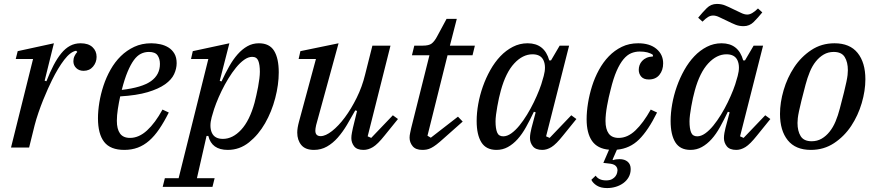

<svg xmlns="http://www.w3.org/2000/svg" viewBox="-20 -750 4457 976"><path d="M148 -450H60L70 -490L254 -530L207 -340L216 -337Q234 -383 252.5 -418.5Q271 -454 291.5 -479Q312 -504 336 -517Q360 -530 390 -530Q429 -530 450 -510.5Q471 -491 471 -461Q471 -433 453 -411.5Q435 -390 405 -390Q382 -390 367.5 -404Q353 -418 353 -439Q353 -453 359 -465.5Q365 -478 373 -486L367 -492Q338 -487 306.5 -446Q275 -405 244 -342Q236 -326 224 -299.5Q212 -273 199.5 -242Q187 -211 175.5 -177.5Q164 -144 156 -113L128 0H36Z M612 12Q541 12 509.5 -28.5Q478 -69 478 -149Q478 -186 485 -229Q492 -272 506 -314.5Q520 -357 542 -396Q564 -435 594 -464.5Q624 -494 662.5 -512Q701 -530 749 -530Q772 -530 795 -525Q818 -520 836.5 -508.5Q855 -497 866.5 -477.5Q878 -458 878 -429Q878 -401 865 -373Q852 -345 819 -321.5Q786 -298 730.5 -281.5Q675 -265 591 -260Q584 -228 579 -195.5Q574 -163 574 -136Q574 -94 590 -71.5Q606 -49 641 -49Q686 -49 727.5 -87Q769 -125 806 -193L838 -178Q814 -130 789.5 -94Q765 -58 738 -34.5Q711 -11 680 0.5Q649 12 612 12ZM599 -293Q702 -305 747.5 -337.5Q793 -370 793 -425Q793 -451 781 -468.5Q769 -486 737 -486Q715 -486 696 -476.5Q677 -467 660.5 -444.5Q644 -422 628.5 -385Q613 -348 599 -293Z M818 156H888L1039 -450H951L960 -490L1146 -530L1097 -339L1106 -336Q1125 -377 1145 -412.5Q1165 -448 1188 -474Q1211 -500 1237.5 -515Q1264 -530 1296 -530Q1350 -530 1373.5 -491.5Q1397 -453 1397 -382Q1397 -320 1379 -251Q1361 -182 1327.5 -123.5Q1294 -65 1246 -26.5Q1198 12 1138 12Q1056 12 1039 -59H1030L981 156H1071L1060 200H807ZM1113 -44Q1163 -44 1206 -90.5Q1249 -137 1274 -228Q1278 -244 1283 -265.5Q1288 -287 1292 -308.5Q1296 -330 1298.5 -350.5Q1301 -371 1301 -385Q1301 -421 1293 -441Q1285 -461 1262 -461Q1242 -461 1221 -446Q1200 -431 1180 -406.5Q1160 -382 1141 -351Q1122 -320 1106.5 -288Q1091 -256 1079 -225Q1067 -194 1061 -171L1056 -154Q1043 -106 1057 -75Q1071 -44 1113 -44Z M1576 12Q1532 12 1511.5 -13Q1491 -38 1491 -76Q1491 -99 1500 -132L1586 -450H1498L1507 -490L1701 -530L1587 -114Q1585 -105 1584 -98Q1583 -91 1583 -86Q1583 -58 1610 -58Q1635 -58 1668 -84Q1701 -110 1733 -153Q1765 -196 1793 -252.5Q1821 -309 1836 -371L1873 -518H1965L1849 -57L1867 -49L1977 -164L2003 -145L1935 -61Q1900 -17 1876 -2.5Q1852 12 1828 12Q1794 12 1780 -6.5Q1766 -25 1766 -48Q1766 -60 1769 -75.5Q1772 -91 1774 -100L1795 -186L1786 -189Q1765 -151 1743.5 -115Q1722 -79 1697 -50.5Q1672 -22 1642 -5Q1612 12 1576 12Z M2127 12Q2093 12 2077.5 -7Q2062 -26 2062 -50Q2062 -61 2065 -74.5Q2068 -88 2070 -98L2163 -469H2074L2086 -518H2129Q2160 -518 2174 -528.5Q2188 -539 2201 -563L2250 -654H2302L2267 -518H2394L2382 -469H2255L2153 -60L2170 -50L2308 -157L2332 -132L2235 -46Q2214 -27 2199 -15.5Q2184 -4 2172 2Q2160 8 2149.5 10Q2139 12 2127 12Z M2504 12Q2451 12 2427 -26.5Q2403 -65 2403 -135Q2403 -176 2411 -221Q2419 -266 2434.5 -310Q2450 -354 2472.5 -394Q2495 -434 2523.5 -464Q2552 -494 2587 -512Q2622 -530 2662 -530Q2748 -530 2772 -443H2781L2825 -518H2873L2756 -57L2774 -49L2884 -164L2910 -145L2842 -61Q2807 -17 2783.5 -2.5Q2760 12 2737 12Q2703 12 2688.5 -6.5Q2674 -25 2674 -48Q2674 -60 2676.5 -74.5Q2679 -89 2682 -100L2703 -179L2694 -182Q2674 -140 2654 -104Q2634 -68 2611 -42.5Q2588 -17 2561.5 -2.5Q2535 12 2504 12ZM2538 -57Q2558 -57 2579 -72Q2600 -87 2620 -111.5Q2640 -136 2659 -167Q2678 -198 2693.5 -230Q2709 -262 2721 -292.5Q2733 -323 2739 -347L2744 -364Q2757 -412 2743 -443Q2729 -474 2687 -474Q2637 -474 2594 -427.5Q2551 -381 2526 -290Q2521 -273 2516.5 -252Q2512 -231 2508 -209Q2504 -187 2501.5 -167Q2499 -147 2499 -133Q2499 -97 2507 -77Q2515 -57 2538 -57Z M3066 206Q3034 206 3014 193.5Q2994 181 2986 164L3008 143Q3024 167 3061 167Q3080 167 3091.5 160.5Q3103 154 3109 145.5Q3115 137 3117 128.5Q3119 120 3119 116Q3119 102 3109 92.5Q3099 83 3073 81L3047 78L3076 11Q3017 6 2989.5 -33.5Q2962 -73 2962 -144Q2962 -182 2969 -225.5Q2976 -269 2989.5 -312Q3003 -355 3024.5 -394.5Q3046 -434 3075 -464Q3104 -494 3141 -512Q3178 -530 3224 -530Q3283 -530 3317 -501.5Q3351 -473 3351 -428Q3351 -393 3332 -369.5Q3313 -346 3278 -346Q3252 -346 3239.5 -360.5Q3227 -375 3227 -395Q3227 -407 3231 -418.5Q3235 -430 3244 -440Q3253 -450 3266.5 -456Q3280 -462 3299 -463V-471Q3276 -488 3232 -488Q3209 -488 3188.5 -479.5Q3168 -471 3149.5 -449Q3131 -427 3114.5 -389.5Q3098 -352 3084 -294Q3074 -257 3066 -212.5Q3058 -168 3058 -135Q3058 -94 3074 -71.5Q3090 -49 3125 -49Q3170 -49 3210 -87Q3250 -125 3288 -193L3320 -178Q3275 -87 3228.5 -41Q3182 5 3116 11L3094 61L3096 64Q3105 61 3113.5 60Q3122 59 3130 59Q3155 59 3170.5 72Q3186 85 3186 109Q3186 132 3176 150Q3166 168 3149 180.5Q3132 193 3110.5 199.5Q3089 206 3066 206Z M3490 12Q3437 12 3413 -26.5Q3389 -65 3389 -135Q3389 -176 3397 -221Q3405 -266 3420.5 -310Q3436 -354 3458.5 -394Q3481 -434 3509.5 -464Q3538 -494 3573 -512Q3608 -530 3648 -530Q3734 -530 3758 -443H3767L3811 -518H3859L3742 -57L3760 -49L3870 -164L3896 -145L3828 -61Q3793 -17 3769.5 -2.5Q3746 12 3723 12Q3689 12 3674.5 -6.5Q3660 -25 3660 -48Q3660 -60 3662.5 -74.5Q3665 -89 3668 -100L3689 -179L3680 -182Q3660 -140 3640 -104Q3620 -68 3597 -42.5Q3574 -17 3547.5 -2.5Q3521 12 3490 12ZM3524 -57Q3544 -57 3565 -72Q3586 -87 3606 -111.5Q3626 -136 3645 -167Q3664 -198 3679.5 -230Q3695 -262 3707 -292.5Q3719 -323 3725 -347L3730 -364Q3743 -412 3729 -443Q3715 -474 3673 -474Q3623 -474 3580 -427.5Q3537 -381 3512 -290Q3507 -273 3502.5 -252Q3498 -231 3494 -209Q3490 -187 3487.5 -167Q3485 -147 3485 -133Q3485 -97 3493 -77Q3501 -57 3524 -57ZM3760 -617Q3737 -617 3718.5 -624.5Q3700 -632 3678 -643Q3654 -654 3637 -662.5Q3620 -671 3605 -671Q3592 -671 3580 -664Q3568 -657 3551 -640L3529 -660Q3551 -687 3572.5 -708.5Q3594 -730 3624 -730Q3647 -730 3665.5 -722.5Q3684 -715 3706 -704Q3730 -693 3747 -684.5Q3764 -676 3779 -676Q3802 -676 3833 -707L3855 -687Q3833 -660 3811.5 -638.5Q3790 -617 3760 -617Z M4106 -32Q4134 -32 4156.5 -45Q4179 -58 4197 -80.5Q4215 -103 4227.5 -133Q4240 -163 4249 -198Q4262 -247 4270 -279.5Q4278 -312 4282.5 -333.5Q4287 -355 4288.5 -368.5Q4290 -382 4290 -393Q4290 -434 4274 -460Q4258 -486 4218 -486Q4190 -486 4167.5 -473Q4145 -460 4127 -437.5Q4109 -415 4096.5 -384.5Q4084 -354 4075 -320Q4062 -271 4054 -238.5Q4046 -206 4041.5 -184.5Q4037 -163 4035.5 -149.5Q4034 -136 4034 -125Q4034 -84 4050 -58Q4066 -32 4106 -32ZM4102 12Q4024 12 3984.5 -37Q3945 -86 3945 -171Q3945 -229 3963.5 -292Q3982 -355 4017 -408Q4052 -461 4104 -495.5Q4156 -530 4222 -530Q4300 -530 4339.5 -481Q4379 -432 4379 -347Q4379 -289 4360.5 -226Q4342 -163 4307 -110Q4272 -57 4220 -22.5Q4168 12 4102 12Z"/></svg>

Font: IBM Plex Serif Text
Style: Italic
Weight: 450
Italic angle: -14°
Designer: Mike Abbink, Paul van der Laan, Pieter van Rosmalen
Foundry: Bold Monday
Version: Version 3.001